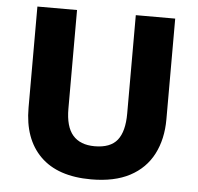

<svg xmlns="http://www.w3.org/2000/svg" viewBox="-52 -767 856 830"><g transform="rotate(5 376.0 -352.0)"><path d="M675 -277Q675 -191 641.5 -126Q608 -61 541 -25.5Q474 10 373 10Q228 10 152.5 -65Q77 -140 77 -275V-714H249V-286Q249 -208 281 -171Q313 -134 376 -134Q444 -134 474 -171.5Q504 -209 504 -287V-714H675Z"/></g></svg>

Font: Noto Sans Khmer UI ExtraBold
Style: Regular
Weight: 800
Designer: Danh Hong and the Monotype Design Team
Foundry: Monotype Imaging Inc.
Version: Version 2.002; ttfautohint (v1.8.4.7-5d5b)